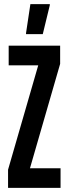

<svg xmlns="http://www.w3.org/2000/svg" viewBox="-20 -909 332 929"><path d="M19 0V-88L165 -593H22V-688H271V-600L125 -95H273V0ZM106 -744V-749L127 -889H221V-884L187 -744Z"/></svg>

Font: Saira UltraCondensed
Style: Bold
Weight: 700
Width: 1
Designer: Hector Gatti with collaboration of the Omnibus-Type team
Foundry: Omnibus-Type
Version: Version 1.101